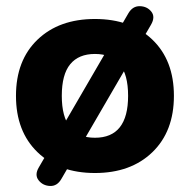

<svg xmlns="http://www.w3.org/2000/svg" viewBox="-20 -566 630 637"><path d="M295 8Q176 8 104.5 -61Q33 -130 33 -248Q33 -366 104.5 -434.5Q176 -503 295 -503Q414 -503 485.5 -434.5Q557 -366 557 -248Q557 -130 485.5 -61Q414 8 295 8ZM184 27Q170 52 146 51Q122 50 108 32Q94 14 109 -11L406 -522Q420 -546 444 -545.5Q468 -545 482 -527.5Q496 -510 481 -484ZM295 -109Q405 -109 405 -248Q405 -319 377 -353Q349 -387 295 -387Q241 -387 213 -353Q185 -319 185 -248Q185 -109 295 -109Z"/></svg>

Font: Nunito VF Beta Light
Style: Regular
Weight: 300
Designer: Vernon Adams
Foundry: newtypography
Version: Version 3.001